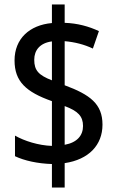

<svg xmlns="http://www.w3.org/2000/svg" viewBox="-20 -780 520 858"><path d="M212 -47V58H269V-51C377 -67 438 -132 438 -223C438 -316 382 -357 269 -399V-596C315 -592 357 -581 395 -563L422 -641C377 -662 327 -676 269 -678V-760H212V-677C112 -668 45 -607 45 -510C45 -416 96 -369 212 -328V-128C152 -130 89 -150 47 -174V-82C89 -62 148 -49 212 -47ZM212 -595V-421C153 -444 133 -465 133 -513C133 -556 159 -588 212 -595ZM269 -133V-306C328 -284 351 -261 351 -217C351 -175 325 -143 269 -133Z"/></svg>

Font: Noto Sans Lao Looped Condensed Medium
Style: Regular
Weight: 500
Width: 3
Designer: Mark Frömberg, Ben Mitchell
Foundry: The Fontpad Ltd
Version: Version 1.002